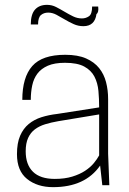

<svg xmlns="http://www.w3.org/2000/svg" viewBox="-20 -764 534 792"><path d="M199 8Q134 8 92 -25.5Q50 -59 50 -128Q50 -174 63 -204Q76 -234 98.5 -252.5Q121 -271 151 -280.5Q181 -290 216 -294L389 -321Q389 -356 386 -389Q383 -422 369.5 -448Q356 -474 327.5 -489.5Q299 -505 248 -505Q205 -505 177.5 -493Q150 -481 134.5 -460.5Q119 -440 113 -412Q107 -384 107 -352H72Q72 -445 113 -491.5Q154 -538 249 -538Q301 -538 335 -523Q369 -508 389 -483Q409 -458 417.5 -425Q426 -392 426 -355V-130L431 0H402L393 -81Q331 8 199 8ZM206 -26Q247 -26 278 -35.5Q309 -45 331 -59.5Q353 -74 367 -91Q381 -108 389 -123V-292L220 -264Q191 -259 166.5 -251.5Q142 -244 124 -230.5Q106 -217 96 -195Q86 -173 86 -140Q86 -85 116 -55.5Q146 -26 206 -26ZM324 -656Q303 -656 284 -664.5Q265 -673 247.5 -683.5Q230 -694 213 -703Q196 -712 179 -712Q161 -712 149 -702Q137 -692 137 -663H107Q107 -705 124.5 -724.5Q142 -744 174 -744Q194 -744 211.5 -735Q229 -726 246.5 -715.5Q264 -705 281.5 -696.5Q299 -688 318 -688Q334 -688 347 -697Q360 -706 360 -737H385Q388 -713 378 -706Q371 -656 324 -656Z"/></svg>

Font: Tanohe Sans ExtraLight
Style: Regular
Weight: 250
Designer: Village Type and Design LLC & Cristiano Sobral
Foundry: Cooper Hewitt Smithsonian Design Museum
Version: Version 1.00;September 29, 2021;FontCreator 13.0.0.2655 64-b